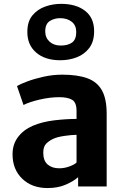

<svg xmlns="http://www.w3.org/2000/svg" viewBox="-20 -944 632 972"><path d="M221 8Q141.5 8 92.5 -39.2Q43.5 -86.5 43.5 -163Q43.5 -213.5 71.2 -250.2Q99 -287 146.5 -307.5Q195.5 -328 256.2 -335Q317 -342 367.5 -342V-383Q367.5 -425.5 345 -438.8Q322.5 -452 280.5 -452Q233 -452 181.2 -440Q129.5 -428 99 -412.5L66 -508.5Q82.5 -518.5 118.8 -532Q155 -545.5 201.5 -555.8Q248 -566 295 -566Q372 -566 421.8 -548Q471.5 -530 495.8 -487Q520 -444 520 -368V0H375.5V-47Q353 -27 313.5 -9.5Q274 8 221 8ZM199 -171Q199 -130.5 221.2 -111.2Q243.5 -92 279.5 -92Q307 -92 333.5 -102.2Q360 -112.5 367.5 -121.5V-261.5Q340 -261 304.8 -255.8Q269.5 -250.5 249 -241Q229.5 -232 214.2 -217Q199 -202 199 -171ZM285.5 -639Q207 -639 162 -678.8Q117 -718.5 118.5 -785.5Q119 -836 144.5 -866.5Q170 -897 208.8 -910.8Q247.5 -924.5 289 -924.5Q366.5 -924.5 412 -888.2Q457.5 -852 456.5 -783.5Q456 -733 431.8 -701Q407.5 -669 368.8 -654Q330 -639 285.5 -639ZM286.5 -713.5Q322.5 -713 344.2 -728.2Q366 -743.5 366 -782Q366 -815.5 343.5 -833.5Q321 -851.5 286.5 -852Q256.5 -852.5 232.8 -838Q209 -823.5 209 -785Q209 -753.5 230.5 -733.5Q252 -713.5 286.5 -713.5Z"/></svg>

Font: Merriweather Sans
Style: Bold
Weight: 700
Designer: Eben Sorkin
Foundry: Eben Sorkin
Version: Version 1.008; ttfautohint (v1.7.19-72a1) -l 8 -r 50 -G 200 